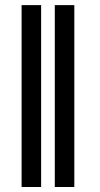

<svg xmlns="http://www.w3.org/2000/svg" viewBox="-20 -748 398 768"><path d="M144.5 -727.5V0H66.4V-727.5ZM277.3 -727.5V0H199.2V-727.5Z"/></svg>

Font: Inter
Style: Regular
Weight: 400
Designer: Rasmus Andersson
Foundry: rsms
Version: Version 4.000;git-8c9346024